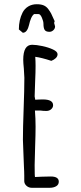

<svg xmlns="http://www.w3.org/2000/svg" viewBox="-20 -871 382 904"><path d="M131.3 -660.2Q89.4 -660.2 89.4 -589.4Q89.4 -575.2 92.3 -547.4Q94.7 -515.6 94.7 -504.9Q94.7 -449.7 91.3 -358.9Q87.9 -268.1 87.9 -212.9Q87.9 -196.3 90.3 -148.9Q92.8 -101.1 92.8 -85L93.8 -64Q94.2 -54.7 94.2 -43.9V-17.6Q94.7 -4.9 105.2 4.2Q115.7 13.2 129.4 13.2H213.9Q231.9 13.2 244.4 5.9Q256.8 -1.5 256.8 -15.6Q256.8 -40 218.8 -40L177.7 -39.1L145 -37.6Q143.1 -37.6 143.1 -93.8Q143.1 -117.2 145.5 -184.6Q147.5 -238.8 147.5 -274.9Q147.5 -312.5 144.5 -350.6H169.9Q183.6 -348.6 198.2 -348.6Q211.9 -348.6 220.9 -356.7Q230 -364.7 230 -375.5Q230 -402.8 181.6 -402.8Q170.4 -402.8 162.1 -402.3L146 -401.4L143.1 -417Q143.1 -436 145.5 -488.8Q147.5 -531.2 147.5 -560.5Q147.5 -582.5 146 -603.5Q175.8 -599.6 221.7 -584.5Q234.4 -589.4 242.7 -597.4Q251 -605.5 251 -615.7Q251 -627.9 229.7 -637.9Q208.5 -647.9 179.4 -654.1Q150.4 -660.2 131.3 -660.2ZM235.8 -766.6 237.3 -771 235.8 -774.9 233.9 -778.8Q225.1 -799.3 220.7 -807.6Q216.3 -815.9 207 -828.6Q197.8 -840.8 185.1 -845.9Q172.4 -851.1 153.3 -851.1Q130.4 -851.1 113 -840.6Q95.7 -830.1 86.4 -812Q68.8 -777.3 68.8 -732.4L87.4 -716.8Q98.6 -716.8 106 -727.3Q113.3 -737.8 116.7 -753.4Q120.1 -770 126.2 -784.4Q132.3 -798.8 140.6 -804.7H161.6Q169.9 -804.7 177.2 -787.8Q184.6 -771 184.6 -758.8Q184.6 -738.8 190.4 -730Q196.3 -721.2 212.9 -721.2Q223.1 -721.2 231.2 -728.8Q239.3 -736.3 239.3 -746.6L234.9 -762.7Z"/></svg>

Font: Amatica SC
Style: Bold
Weight: 400
Designer: Vernon Adams, Ben Nathan
Foundry: newtypography
Version: Version 2.000